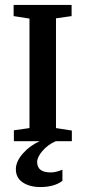

<svg xmlns="http://www.w3.org/2000/svg" viewBox="-20 -570 343 775"><path d="M36 0V-44L99 -53V-495L35 -505V-550H269V-505L206 -496V-53L270 -43V0H205Q173 14 151.5 39Q130 64 130 84Q130 126 185 126Q205 126 232 115V160Q199 185 143 185Q100 185 72 166.5Q44 148 44 113Q44 82 72 50Q100 18 140 0Z"/></svg>

Font: Aikya SemiBold
Style: Regular
Weight: 600
Designer: Neelakash Kshetrimayum (Latin subset based on Merriweather by Eben Sorkin)
Foundry: Brand New Type
Version: Version 1.00 b005